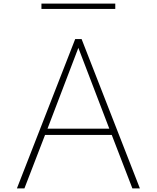

<svg xmlns="http://www.w3.org/2000/svg" viewBox="-20 -1041 866 1061"><path d="M73.5 0H115L229 -295.5H597.5L711.5 0H753L431 -825H395.5ZM242.5 -330 413 -776.5 584 -330ZM209 -991.5H617V-1021H209Z"/></svg>

Font: Spartan ExtraLight
Style: Regular
Weight: 200
Designer: Matt Bailey, Mirko Velimirovic
Foundry: Matt Bailey
Version: Version 1.003; ttfautohint (v1.8.3)